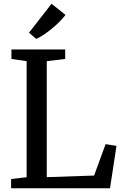

<svg xmlns="http://www.w3.org/2000/svg" viewBox="-20 -1008 662 1028"><path d="M39.5 0V-49.6L122.6 -59.1V-680.5L41.2 -692.4V-743H329V-692.4L230.4 -680.5V-59.5L483.8 -68.1L545.4 -236.2L603.7 -227L569 0ZM173.8 -800 135.2 -832.8 255.9 -987.8 330.8 -928.3Q317.5 -910.5 298.2 -891.3Q279 -872.1 257.2 -854.2Q235.3 -836.3 214 -822.1Q192.6 -807.9 174.7 -800Z"/></svg>

Font: Merriweather Light
Style: Regular
Weight: 300
Designer: Eben Sorkin
Foundry: Eben Sorkin
Version: Version 2.100